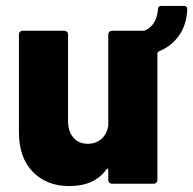

<svg xmlns="http://www.w3.org/2000/svg" viewBox="-20 -621 653 649"><path d="M613 -589Q610 -534 583.5 -498.5Q557 -463 516 -447Q512 -444 512 -441V-12Q512 -7 508.5 -3.5Q505 0 500 0H358Q353 0 349.5 -3.5Q346 -7 346 -12V-47Q346 -50 344 -51Q342 -52 340 -49Q300 8 214 8Q138 8 91 -40Q44 -88 44 -174V-505Q44 -510 47.5 -513.5Q51 -517 56 -517H198Q203 -517 206.5 -513.5Q210 -510 210 -505V-212Q210 -177 228 -156Q246 -135 277 -135Q305 -135 323.5 -152Q342 -169 346 -197V-505Q346 -510 349.5 -513.5Q353 -517 358 -517H464Q468 -517 470 -518Q509 -535 514 -589Q514 -601 526 -601H601Q613 -601 613 -589Z"/></svg>

Font: BARLOWEXTRABOLD
Style: Regular
Weight: 800
Designer: Jeremy Tribby
Foundry: Tribby Type
Version: Version 1.422